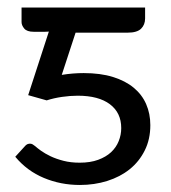

<svg xmlns="http://www.w3.org/2000/svg" viewBox="-20 -498 466 522"><path d="M374.5 -447.8Q374.5 -430.7 363.5 -419.9Q352.5 -409.2 327.1 -409.2H185.5L147.9 -294.4Q163.1 -296.9 178 -298.1Q192.9 -299.3 207.5 -299.3Q252.9 -299.3 286.9 -288.8Q320.8 -278.3 343.5 -259.5Q366.2 -240.7 377.4 -214.8Q388.7 -189 388.7 -157.7Q388.7 -119.1 373.5 -88.9Q358.4 -58.6 332.5 -37.8Q306.6 -17.1 271.7 -6.1Q236.8 4.9 197.3 4.9Q145 4.9 99.4 -14.2Q53.7 -33.2 21.5 -71.8L46.4 -99.1Q50.8 -104.5 54.4 -106Q58.1 -107.4 61.5 -107.4Q65.4 -107.4 68.8 -105.5Q72.3 -103.5 75.7 -100.6Q81.1 -95.7 91.6 -88.1Q102.1 -80.6 117.4 -73.2Q132.8 -65.9 152.6 -60.8Q172.4 -55.7 196.8 -55.7Q225.6 -55.7 246.8 -63.5Q268.1 -71.3 282 -84.2Q295.9 -97.2 302.7 -114.3Q309.6 -131.3 309.6 -149.9Q309.6 -191.4 278.8 -214.6Q248 -237.8 191.4 -237.8Q170.9 -237.8 148.7 -234.6Q126.5 -231.4 106.9 -225.1L56.6 -239.3L112.8 -412.1Q107.4 -411.6 102.1 -411.6Q96.7 -411.6 91.3 -411.6H71.8Q53.2 -411.6 45.9 -420.4Q38.6 -429.2 38.6 -438V-477.5H374.5Z"/></svg>

Font: Carlito
Style: Regular
Weight: 400
Designer: Lukasz Dziedzic
Foundry: tyPoland Lukasz Dziedzic
Version: Version 1.103; Beta1; all basic design good, some composites